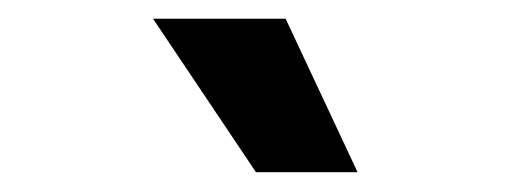

<svg xmlns="http://www.w3.org/2000/svg" viewBox="-20 -797 537 202"><path d="M249.3 -615.8 141 -777.3H280.5L356.2 -615.8Z"/></svg>

Font: Inter Zeller
Style: Bold
Weight: 700
Designer: Rasmus Andersson; Joe Bland
Foundry: zeller
Version: Version 3.015;git-dec3a8cb1